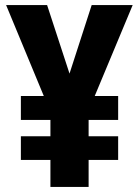

<svg xmlns="http://www.w3.org/2000/svg" viewBox="-20 -734 547 754"><path d="M253 -445 340 -714H501L352 -357H444V-263H328V-199H444V-106H328V0H178V-106H62V-199H178V-263H62V-357H152L4 -714H165Z"/></svg>

Font: Noto Sans Sinhala Condensed ExtraBold
Style: Regular
Weight: 800
Width: 3
Designer: Jelle Bosma - Monotype Design Team
Foundry: Monotype Imaging Inc.
Version: Version 2.006; ttfautohint (v1.8.4.7-5d5b)